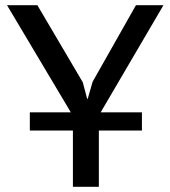

<svg xmlns="http://www.w3.org/2000/svg" viewBox="-20 -720 657 740"><path d="M95 -287H253L7 -700H124L299 -403L316 -339H318L337 -405L504 -700H610L368 -287H527V-217H361V0H261V-217H95Z"/></svg>

Font: PT Sans Caption
Style: Regular
Weight: 400
Designer: A.Korolkova, O.Umpeleva, V.Yefimov
Foundry: ParaType Ltd
Version: Version 2.004W OFL